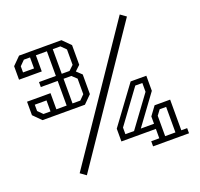

<svg xmlns="http://www.w3.org/2000/svg" viewBox="-149 -1034 1284 1230"><g transform="rotate(-20 493.0 -419.0)"><path d="M828 -839 239 29 200 1 789 -867ZM382 -400H93L40 -453V-545H80H181H200V-435H270V-603H155V-637H270V-805H195V-695H155H61H40V-787L93 -840H382L435 -787V-653L400 -620L435 -587V-453ZM155 -805H113L80 -772V-730H155ZM310 -637H363L395 -667V-772L362 -805H310ZM363 -435 395 -467V-573L363 -603H310V-435ZM112 -435H160V-510H80V-467ZM946 -35V0H701V-35H756V-99H521V-186L708 -440H753H815V-337L666 -134H756V-184L800 -244H906V-209V-35ZM561 -134H620L775 -345V-405H727L561 -179ZM796 -35H866V-209H822L796 -174Z"/></g></svg>

Font: Kumar One Outline
Style: Regular
Weight: 400
Designer: Parimal Parmar
Foundry: Indian Type Foundry
Version: Version 1.000;PS 1.000;hotconv 1.0.88;makeotf.lib2.5.647800